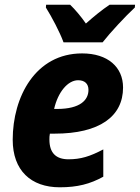

<svg xmlns="http://www.w3.org/2000/svg" viewBox="-20 -786 594 816"><path d="M250 -606H416C448 -647 513 -717 553 -754L554 -766H446C413 -744 380 -717 345 -686C326 -714 298 -747 278 -766H176L175 -754C200 -714 234 -650 250 -606ZM234 10C309 10 363 -4 419 -35V-151C362 -121 323 -109 271 -109C218 -109 190 -136 190 -193C190 -201 190 -209 192 -218H212C403 -218 503 -291 503 -414C503 -501 438 -559 329 -559C131 -559 34 -375 34 -192C34 -62 111 10 234 10ZM223 -323H210C226 -394 268 -445 312 -445C340 -445 356 -430 356 -404C356 -361 321 -323 223 -323Z"/></svg>

Font: Noto Sans SemiCondensed ExtraBold
Style: Italic
Weight: 800
Width: 4
Italic angle: -12°
Designer: Monotype Design Team
Foundry: Monotype Imaging Inc.
Version: Version 2.013